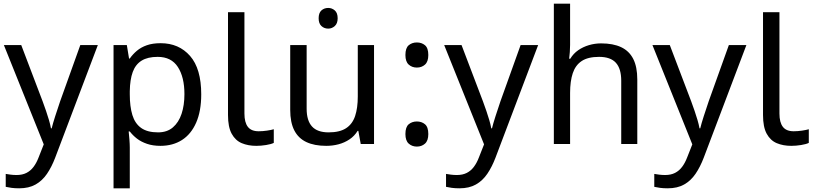

<svg xmlns="http://www.w3.org/2000/svg" viewBox="-20 -780 4411 1040"><path d="M1 -536H95L211 -231Q221 -204 229.5 -179Q238 -154 245 -130.5Q252 -107 256 -85H260Q266 -110 279 -150.5Q292 -191 306 -232L415 -536H510L279 74Q260 124 234.5 161.5Q209 199 172.5 219.5Q136 240 84 240Q60 240 42 237.5Q24 235 11 232V162Q22 164 37.5 166Q53 168 70 168Q101 168 123.5 156.5Q146 145 162 123.5Q178 102 189 73L217 2Z M850 -546Q949 -546 1009.5 -477Q1070 -408 1070 -269Q1070 -178 1042.5 -115.5Q1015 -53 965.5 -21.5Q916 10 849 10Q808 10 776 -1Q744 -12 721.5 -29.5Q699 -47 683 -68H677Q679 -51 681 -25Q683 1 683 20V240H595V-536H667L679 -463H683Q699 -486 721.5 -505Q744 -524 775.5 -535Q807 -546 850 -546ZM834 -472Q780 -472 747 -451.5Q714 -431 699 -390Q684 -349 683 -286V-269Q683 -203 697 -157Q711 -111 744.5 -87Q778 -63 836 -63Q885 -63 916.5 -90Q948 -117 963.5 -163.5Q979 -210 979 -270Q979 -362 943.5 -417Q908 -472 834 -472Z M1368 10Q1324 10 1289.5 -4.5Q1255 -19 1235 -55.5Q1215 -92 1215 -157V-714H1304V-165Q1304 -117 1322.5 -93Q1341 -69 1381 -69Q1403 -69 1426.5 -72.5Q1450 -76 1463 -80V-6Q1449 1 1421.5 5.5Q1394 10 1368 10Z M1758 -737Q1778 -737 1793.5 -723.5Q1809 -710 1809 -681Q1809 -653 1793.5 -639Q1778 -625 1758 -625Q1736 -625 1721 -639Q1706 -653 1706 -681Q1706 -710 1721 -723.5Q1736 -737 1758 -737ZM2006 -536V0H1934L1921 -71H1917Q1900 -43 1873 -25Q1846 -7 1814 1.5Q1782 10 1747 10Q1683 10 1639.5 -10.5Q1596 -31 1574 -74Q1552 -117 1552 -185V-536H1641V-191Q1641 -127 1670 -95Q1699 -63 1760 -63Q1820 -63 1854.5 -85.5Q1889 -108 1903.5 -151.5Q1918 -195 1918 -257V-536Z M2238 -414Q2212 -414 2194 -430Q2176 -446 2176 -482Q2176 -520 2194 -535Q2212 -550 2238 -550Q2264 -550 2282 -535Q2300 -520 2300 -482Q2300 -446 2282 -430Q2264 -414 2238 -414ZM2238 14Q2212 14 2194 -2Q2176 -18 2176 -54Q2176 -92 2194 -107Q2212 -122 2238 -122Q2264 -122 2282 -107Q2300 -92 2300 -54Q2300 -18 2282 -2Q2264 14 2238 14Z M2386 -536H2480L2596 -231Q2606 -204 2614.5 -179Q2623 -154 2630 -130.5Q2637 -107 2641 -85H2645Q2651 -110 2664 -150.5Q2677 -191 2691 -232L2800 -536H2895L2664 74Q2645 124 2619.5 161.5Q2594 199 2557.5 219.5Q2521 240 2469 240Q2445 240 2427 237.5Q2409 235 2396 232V162Q2407 164 2422.5 166Q2438 168 2455 168Q2486 168 2508.5 156.5Q2531 145 2547 123.5Q2563 102 2574 73L2602 2Z M3068 -537Q3068 -518 3066.5 -498Q3065 -478 3063 -462H3069Q3086 -490 3112 -508Q3138 -526 3170 -535.5Q3202 -545 3236 -545Q3301 -545 3344.5 -524.5Q3388 -504 3410 -461Q3432 -418 3432 -349V0H3345V-343Q3345 -408 3316 -440Q3287 -472 3225 -472Q3165 -472 3131 -449.5Q3097 -427 3082.5 -383.5Q3068 -340 3068 -277V0H2980V-760H3068Z M3514 -536H3608L3724 -231Q3734 -204 3742.5 -179Q3751 -154 3758 -130.5Q3765 -107 3769 -85H3773Q3779 -110 3792 -150.5Q3805 -191 3819 -232L3928 -536H4023L3792 74Q3773 124 3747.5 161.5Q3722 199 3685.5 219.5Q3649 240 3597 240Q3573 240 3555 237.5Q3537 235 3524 232V162Q3535 164 3550.5 166Q3566 168 3583 168Q3614 168 3636.5 156.5Q3659 145 3675 123.5Q3691 102 3702 73L3730 2Z M4266 10Q4222 10 4187.5 -4.5Q4153 -19 4133 -55.5Q4113 -92 4113 -157V-714H4202V-165Q4202 -117 4220.5 -93Q4239 -69 4279 -69Q4301 -69 4324.5 -72.5Q4348 -76 4361 -80V-6Q4347 1 4319.5 5.5Q4292 10 4266 10Z"/></svg>

Font: hexuhindi05
Style: Book
Weight: 400
Designer: Jelle Bosma - Monotype Design Team
Foundry: Monotype Imaging Inc.
Version: Version 2.003